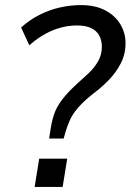

<svg xmlns="http://www.w3.org/2000/svg" viewBox="-20 -734 513 754"><path d="M173 -190 178 -223Q183 -257 192.5 -285.5Q202 -314 224.5 -343.5Q247 -373 287 -409Q306 -426 327.5 -446Q349 -466 364.5 -492Q380 -518 380 -551Q380 -575 370 -594Q360 -613 338.5 -623.5Q317 -634 283 -634Q233 -634 185 -614Q137 -594 95 -556L63 -626Q96 -656 134.5 -675.5Q173 -695 214.5 -704.5Q256 -714 298 -714Q354 -714 393 -693.5Q432 -673 452.5 -639Q473 -605 473 -564Q473 -521 454 -484.5Q435 -448 406.5 -419Q378 -390 347 -367Q309 -337 287 -311.5Q265 -286 254.5 -262.5Q244 -239 237 -215L230 -190ZM116 0 134 -111H244L226 0Z"/></svg>

Font: Nunito Sans 12pt ExtraLight 12pt Medium
Style: Italic
Weight: 500
Italic angle: -9°
Version: Version 3.101;gftools[0.9.27]